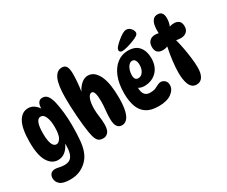

<svg xmlns="http://www.w3.org/2000/svg" viewBox="-147 -1236 2208 1871"><g transform="rotate(-30 956.5 -300.5)"><path d="M182 -28Q112 -28 69 -99Q26 -170 26 -315Q26 -470 66.5 -541.5Q107 -613 177 -613Q211 -613 238.5 -595.5Q266 -578 288 -545Q288 -586 303 -609Q318 -632 349 -632Q385 -632 406.5 -603Q428 -574 440 -520Q451 -473 459 -401Q467 -329 467 -255Q467 -155 460.5 -87.5Q454 -20 438 25Q422 70 395 103Q359 146 308 171Q257 196 190 196Q109 196 76 168Q43 140 43 98Q43 70 59.5 51Q76 32 109 32Q129 32 154 38.5Q179 45 210 45Q270 45 294.5 5.5Q319 -34 319 -108Q319 -119 319 -133Q297 -84 262 -56Q227 -28 182 -28ZM244 -169Q269 -169 290.5 -203Q312 -237 312 -325Q312 -393 294 -437Q276 -481 242 -481Q181 -481 181 -326Q181 -251 196.5 -210Q212 -169 244 -169Z M660 -792Q697 -792 711 -764.5Q725 -737 725 -683Q725 -644 721 -592Q717 -540 709 -492Q733 -540 767.5 -568.5Q802 -597 839 -597Q878 -597 907 -573.5Q936 -550 958 -504Q979 -457 988 -395Q997 -333 997 -262Q997 -169 983.5 -114Q970 -59 945.5 -34.5Q921 -10 890 -10Q818 -10 818 -122Q818 -170 823.5 -220.5Q829 -271 829 -313Q829 -436 791 -436Q765 -436 748.5 -395Q732 -354 732 -282Q732 -241 739 -195.5Q746 -150 746 -104Q746 -43 723.5 -17Q701 9 668 9Q643 9 625 0Q607 -9 594 -36.5Q581 -64 572 -119Q566 -156 560.5 -206.5Q555 -257 551 -312.5Q547 -368 545 -420.5Q543 -473 543 -515Q543 -660 573 -726Q603 -792 660 -792Z M1292 8Q1207 8 1156.5 -25Q1106 -58 1083.5 -120Q1061 -182 1061 -268Q1061 -377 1092 -453.5Q1123 -530 1177 -571Q1231 -612 1300 -612Q1383 -612 1423 -563Q1463 -514 1463 -436Q1463 -341 1408.5 -286.5Q1354 -232 1268 -232Q1234 -232 1205 -249Q1206 -195 1227 -171.5Q1248 -148 1286 -148Q1324 -148 1347 -158Q1370 -168 1387.5 -178Q1405 -188 1425 -188Q1448 -188 1468.5 -170Q1489 -152 1489 -118Q1489 -68 1438.5 -30Q1388 8 1292 8ZM1257 -328Q1289 -328 1310 -359Q1331 -390 1331 -436Q1331 -467 1320 -486.5Q1309 -506 1286 -506Q1266 -506 1249.5 -488.5Q1233 -471 1223.5 -443.5Q1214 -416 1214 -384Q1214 -328 1257 -328ZM1222 -661Q1222 -677 1239 -696.5Q1256 -716 1284 -740Q1316 -767 1341.5 -782Q1367 -797 1387 -797Q1408 -797 1424 -785.5Q1440 -774 1449 -757.5Q1458 -741 1458 -728Q1458 -708 1438 -695Q1418 -682 1389 -671Q1352 -656 1313.5 -645.5Q1275 -635 1253 -635Q1238 -635 1230 -643Q1222 -651 1222 -661Z M1809 -128Q1809 -64 1786 -27Q1763 10 1719 10Q1687 10 1668 -7Q1649 -24 1638.5 -52Q1628 -80 1624 -113Q1620 -146 1620 -177Q1620 -233 1629 -308.5Q1638 -384 1654 -456Q1631 -445 1600 -445Q1562 -445 1541.5 -464.5Q1521 -484 1521 -524Q1521 -567 1544 -590.5Q1567 -614 1607 -614Q1627 -614 1646 -609Q1643 -652 1649 -689.5Q1655 -727 1673.5 -750.5Q1692 -774 1726 -774Q1759 -774 1774 -754Q1789 -734 1789 -698Q1789 -649 1772 -611Q1796 -619 1823 -619Q1857 -619 1878 -601Q1899 -583 1899 -541Q1899 -501 1874 -480Q1849 -459 1812 -459Q1799 -459 1785.5 -460.5Q1772 -462 1759 -465Q1772 -416 1783.5 -355Q1795 -294 1802 -234Q1809 -174 1809 -128Z"/></g></svg>

Font: DynaPuff Condensed Medium
Style: Regular
Weight: 500
Width: 3
Designer: Toshi Omagari, Jennifer Daniel
Foundry: Google Fonts
Version: Version 2.000; ttfautohint (v1.8.4.7-5d5b)